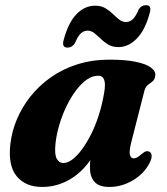

<svg xmlns="http://www.w3.org/2000/svg" viewBox="-20 -709 644 742"><path d="M488 -162Q478.5 -125 482 -111Q485.5 -97 496 -97Q503 -97 509.8 -100.5Q516.5 -104 526.5 -113Q537 -122 544 -124Q551 -126 557.5 -122.5Q565.5 -118.5 566 -107Q566.5 -95.5 557.5 -78Q536 -37 493 -11.8Q450 13.5 402.5 13.5Q362.5 13.5 345 -6.5Q327.5 -26.5 327.5 -61.5Q327.5 -73.5 328.8 -87.2Q330 -101 332.8 -117Q335.5 -133 340.2 -152.2Q345 -171.5 351.5 -195L364 -163.5Q346.5 -109 312.8 -69Q279 -29 235.2 -7.8Q191.5 13.5 143 13.5Q79 13.5 44.8 -27.5Q10.5 -68.5 20 -152Q25.5 -200.5 45.2 -247.8Q65 -295 98.2 -336.8Q131.5 -378.5 177 -410.5Q222.5 -442.5 279.5 -460.5Q336.5 -478.5 403 -478.5Q464.5 -478.5 504.5 -470.2Q544.5 -462 563.5 -447.8Q582.5 -433.5 580 -416Q578 -401 569.2 -394.2Q560.5 -387.5 551.5 -380.8Q542.5 -374 538 -358ZM194.5 -155Q190 -112.5 199.2 -95.8Q208.5 -79 225 -79Q241.5 -79 259.8 -92.8Q278 -106.5 296.5 -131.5Q315 -156.5 332 -190.2Q349 -224 362 -264.8Q375 -305.5 382.5 -350.5Q388.5 -385 382.5 -400.8Q376.5 -416.5 359.5 -416.5Q337 -416.5 315.2 -401.2Q293.5 -386 273.5 -359.2Q253.5 -332.5 237 -298.5Q220.5 -264.5 209.5 -227.5Q198.5 -190.5 194.5 -155ZM437.5 -527Q415 -527 398.8 -536.5Q382.5 -546 369.5 -558.8Q356.5 -571.5 344.5 -581Q332.5 -590.5 318.5 -590.5Q303 -590.5 291.2 -578.8Q279.5 -567 269.5 -542Q258.5 -525 241 -525Q217 -525 226.5 -556Q243.5 -620.5 275.2 -653.8Q307 -687 347.5 -687Q370.5 -687 386.8 -677.5Q403 -668 415.8 -655.5Q428.5 -643 440.5 -633.5Q452.5 -624 466.5 -624Q483 -624 494.5 -636Q506 -648 516 -672.5Q526 -689 544.5 -689Q567.5 -689 558.5 -658.5Q541.5 -594 509.2 -560.5Q477 -527 437.5 -527Z"/></svg>

Font: Fraunces
Style: Bold Italic
Weight: 700
Italic angle: -16°
Version: Version 1.000;[b76b70a41]